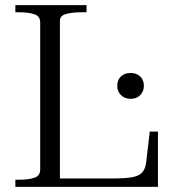

<svg xmlns="http://www.w3.org/2000/svg" viewBox="-20 -730 682 750"><path d="M318 -710H40V-682H56Q91 -682 114 -674.5Q137 -667 137 -642V-68Q137 -43 114 -35.5Q91 -28 56 -28H40V0H597V-216H565L551 -96Q548 -71 536 -57Q524 -43 497.5 -38Q471 -33 423 -33H214V-649Q214 -669 238.5 -675.5Q263 -682 297 -682H318ZM491 -344Q467 -344 452.5 -358.5Q438 -373 438 -395Q438 -418 452.5 -431.5Q467 -445 490 -445Q513 -445 527.5 -431.5Q542 -418 542 -395Q542 -373 528 -358.5Q514 -344 491 -344Z"/></svg>

Font: Roboto Serif 120pt Expanded Light
Style: Regular
Weight: 300
Width: 7
Designer: Greg Gazdowicz
Foundry: Commercial Type
Version: Version 1.008